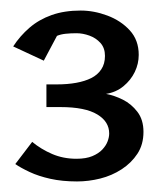

<svg xmlns="http://www.w3.org/2000/svg" viewBox="-20 -743 297 364"><path d="M126 -399Q98 -399 75.5 -404Q53 -409 36 -417Q19 -425 9 -432L41 -474Q58 -460 79 -451Q100 -442 125 -442Q143 -442 155 -447Q167 -452 174 -459.5Q181 -467 184 -475Q187 -483 187 -490Q187 -501 181.5 -510Q176 -519 164.5 -526Q153 -533 135.5 -536.5Q118 -540 95 -540H68V-583H88Q108 -583 124.5 -586Q141 -589 153 -595Q165 -601 172 -611.5Q179 -622 179 -637Q179 -652 170.5 -661.5Q162 -671 149.5 -675.5Q137 -680 125 -680Q114 -680 104.5 -679Q95 -678 88 -675L63 -628L5 -655Q18 -675 36 -690.5Q54 -706 78 -714.5Q102 -723 133 -723Q158 -723 183.5 -713.5Q209 -704 226 -685.5Q243 -667 243 -639Q243 -622 235.5 -606.5Q228 -591 214 -579.5Q200 -568 181 -565Q197 -562 213 -554Q229 -546 240.5 -531Q252 -516 252 -493Q252 -469 240.5 -451.5Q229 -434 210.5 -422Q192 -410 170 -404.5Q148 -399 126 -399Z"/></svg>

Font: Kreon Medium
Style: Regular
Weight: 500
Version: Version 2.002